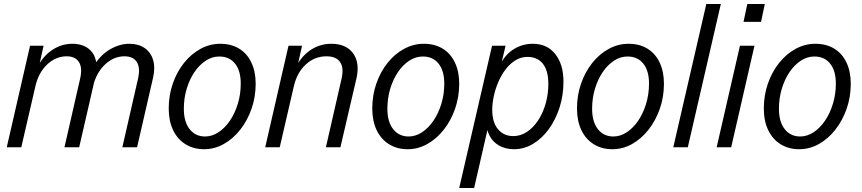

<svg xmlns="http://www.w3.org/2000/svg" viewBox="-20 -740 4330 965"><path d="M14 0 131 -510H199L175 -402H180L87 0ZM304 0 383 -346Q395 -400 376.5 -428.5Q358 -457 315 -457Q261 -457 217.5 -416.5Q174 -376 158 -307L171 -409Q201 -463 246.5 -491.5Q292 -520 343 -520Q411 -520 444 -476Q477 -432 458 -348L378 0ZM595 0 674 -346Q686 -400 667.5 -428.5Q649 -457 606 -457Q552 -457 508.5 -416.5Q465 -376 447 -306L445 -399Q481 -461 530.5 -490.5Q580 -520 630 -520Q676 -520 707 -498.5Q738 -477 749.5 -438.5Q761 -400 749 -348L669 0Z M1006 10Q953 10 912.5 -15Q872 -40 850 -86Q828 -132 828 -195Q828 -261 848.5 -320Q869 -379 905 -424Q941 -469 988 -494.5Q1035 -520 1087 -520Q1142 -520 1182 -495.5Q1222 -471 1243.5 -425.5Q1265 -380 1265 -319Q1265 -252 1244 -192.5Q1223 -133 1187 -87.5Q1151 -42 1104.5 -16Q1058 10 1006 10ZM1011 -54Q1046 -54 1078.5 -75.5Q1111 -97 1136 -134Q1161 -171 1175.5 -219Q1190 -267 1190 -320Q1190 -384 1161.5 -420Q1133 -456 1082 -456Q1046 -456 1014 -435Q982 -414 957.5 -378Q933 -342 918.5 -294.5Q904 -247 904 -193Q904 -128 933 -91Q962 -54 1011 -54Z M1313 0 1430 -510H1498L1474 -402H1479L1386 0ZM1618 0 1697 -346Q1709 -400 1689 -428.5Q1669 -457 1621 -457Q1562 -457 1517.5 -416.5Q1473 -376 1457 -307L1470 -409Q1500 -463 1545.5 -491.5Q1591 -520 1645 -520Q1719 -520 1754 -473Q1789 -426 1772 -348L1691 0Z M2029 10Q1976 10 1935.5 -15Q1895 -40 1873 -86Q1851 -132 1851 -195Q1851 -261 1871.5 -320Q1892 -379 1928 -424Q1964 -469 2011 -494.5Q2058 -520 2110 -520Q2165 -520 2205 -495.5Q2245 -471 2266.5 -425.5Q2288 -380 2288 -319Q2288 -252 2267 -192.5Q2246 -133 2210 -87.5Q2174 -42 2127.5 -16Q2081 10 2029 10ZM2034 -54Q2069 -54 2101.5 -75.5Q2134 -97 2159 -134Q2184 -171 2198.5 -219Q2213 -267 2213 -320Q2213 -384 2184.5 -420Q2156 -456 2105 -456Q2069 -456 2037 -435Q2005 -414 1980.5 -378Q1956 -342 1941.5 -294.5Q1927 -247 1927 -193Q1927 -128 1956 -91Q1985 -54 2034 -54Z M2564 10Q2522 10 2490 -7.5Q2458 -25 2441 -57Q2424 -89 2425 -131L2441 -135L2363 205H2288L2453 -510H2521L2498 -413L2496 -419Q2521 -468 2564 -494Q2607 -520 2658 -520Q2730 -520 2771 -468Q2812 -416 2812 -330Q2812 -261 2792.5 -200Q2773 -139 2739 -92Q2705 -45 2660 -17.5Q2615 10 2564 10ZM2560 -56Q2597 -56 2629 -77.5Q2661 -99 2685 -135.5Q2709 -172 2722.5 -219.5Q2736 -267 2736 -319Q2736 -384 2709 -419Q2682 -454 2631 -454Q2598 -454 2570 -436.5Q2542 -419 2520.5 -390.5Q2499 -362 2484 -326.5Q2469 -291 2461.5 -255Q2454 -219 2454 -188Q2454 -125 2483 -90.5Q2512 -56 2560 -56Z M3058 10Q3005 10 2964.5 -15Q2924 -40 2902 -86Q2880 -132 2880 -195Q2880 -261 2900.5 -320Q2921 -379 2957 -424Q2993 -469 3040 -494.5Q3087 -520 3139 -520Q3194 -520 3234 -495.5Q3274 -471 3295.5 -425.5Q3317 -380 3317 -319Q3317 -252 3296 -192.5Q3275 -133 3239 -87.5Q3203 -42 3156.5 -16Q3110 10 3058 10ZM3063 -54Q3098 -54 3130.5 -75.5Q3163 -97 3188 -134Q3213 -171 3227.5 -219Q3242 -267 3242 -320Q3242 -384 3213.5 -420Q3185 -456 3134 -456Q3098 -456 3066 -435Q3034 -414 3009.5 -378Q2985 -342 2970.5 -294.5Q2956 -247 2956 -193Q2956 -128 2985 -91Q3014 -54 3063 -54Z M3364 0 3530 -720H3603L3437 0Z M3582 0 3699 -510H3772L3655 0ZM3717 -630 3736 -720H3824L3805 -630Z M3997 10Q3944 10 3903.5 -15Q3863 -40 3841 -86Q3819 -132 3819 -195Q3819 -261 3839.5 -320Q3860 -379 3896 -424Q3932 -469 3979 -494.5Q4026 -520 4078 -520Q4133 -520 4173 -495.5Q4213 -471 4234.5 -425.5Q4256 -380 4256 -319Q4256 -252 4235 -192.5Q4214 -133 4178 -87.5Q4142 -42 4095.5 -16Q4049 10 3997 10ZM4002 -54Q4037 -54 4069.5 -75.5Q4102 -97 4127 -134Q4152 -171 4166.5 -219Q4181 -267 4181 -320Q4181 -384 4152.5 -420Q4124 -456 4073 -456Q4037 -456 4005 -435Q3973 -414 3948.5 -378Q3924 -342 3909.5 -294.5Q3895 -247 3895 -193Q3895 -128 3924 -91Q3953 -54 4002 -54Z"/></svg>

Font: Instrument Sans SemiCondensed
Style: Italic
Weight: 400
Width: 4
Italic angle: -13°
Designer: Rodrigo Fuenzalida
Foundry: fragTYPE
Version: Version 1.000;gftools[0.9.28]